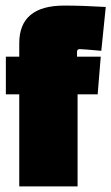

<svg xmlns="http://www.w3.org/2000/svg" viewBox="-20 -668 399 688"><path d="M210 -648Q277 -648 359 -643L343 -486Q275 -492 265.5 -492Q256 -492 256 -482V-465H341L330 -330H258V0H49V-330H1V-465H49V-513Q49 -648 210 -648Z"/></svg>

Font: Passion One
Style: Bold
Weight: 700
Designer: Alejandro Lo Celso
Foundry: Fontstage
Version: Version 1.002